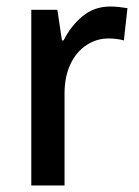

<svg xmlns="http://www.w3.org/2000/svg" viewBox="-20 -569 426 589"><path d="M318 -549Q331 -549 345 -547.5Q359 -546 371 -544L360 -445Q350 -448 337 -449.5Q324 -451 313 -451Q276 -451 245 -430.5Q214 -410 196 -372Q178 -334 178 -282V0H76V-539H156L170 -445H175Q197 -489 233 -519Q269 -549 318 -549Z"/></svg>

Font: Noto Sans Gurmukhi SemiCondensed Medium
Style: Regular
Weight: 500
Width: 4
Designer: Jelle Bosma - Monotype Design Team
Foundry: Monotype Imaging Inc.
Version: Version 2.004; ttfautohint (v1.8.4.7-5d5b)